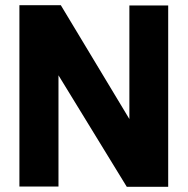

<svg xmlns="http://www.w3.org/2000/svg" viewBox="-20 -721 725 742"><path d="M55 0V-701H215L480 -261V-700H630V1H470L206 -430V0Z"/></svg>

Font: Georama ExtraCondensed Thin
Style: Bold
Weight: 700
Version: Version 1.001